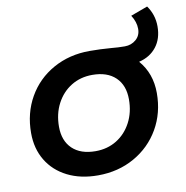

<svg xmlns="http://www.w3.org/2000/svg" viewBox="-79 -765 822 847"><g transform="rotate(-10 332.5 -341.0)"><path d="M558 -455Q611 -394 611 -306Q611 -217 570 -146Q529 -75 456.5 -34Q384 7 293 7Q215 7 156.5 -22.5Q98 -52 66 -105Q34 -158 34 -228Q34 -317 74.5 -388Q115 -459 187.5 -499.5Q260 -540 351 -540Q398 -540 448 -536Q478 -533 508 -533Q537 -533 558 -551Q579 -569 579 -599Q579 -630 559 -661L635 -689Q665 -647 665 -595Q665 -540 636.5 -503.5Q608 -467 558 -455ZM485 -300Q485 -363 448 -398.5Q411 -434 344 -434Q291 -434 249.5 -408.5Q208 -383 184 -337.5Q160 -292 160 -234Q160 -171 197 -135.5Q234 -100 301 -100Q354 -100 395.5 -125.5Q437 -151 461 -196.5Q485 -242 485 -300Z"/></g></svg>

Font: Montserrat Alternates SemiBold
Style: Italic
Weight: 600
Italic angle: -11.3°
Designer: Julieta Ulanovsky
Foundry: Julieta Ulanovsky
Version: Version 7.200